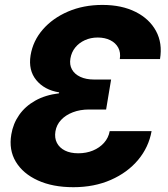

<svg xmlns="http://www.w3.org/2000/svg" viewBox="-20 -758 690 788"><path d="M281.2 10.3Q196.3 10.3 135.3 -17.6Q74.2 -45.4 44.9 -94.2Q15.6 -143.1 26.4 -206.1Q33.7 -250.5 58.6 -286.1Q83.5 -321.8 124.8 -345Q166 -368.2 222.2 -375L222.7 -378.9Q162.1 -388.7 128.9 -429.2Q95.7 -469.7 105.5 -530.8Q115.2 -590.3 155.8 -637Q196.3 -683.6 259.5 -710.7Q322.8 -737.8 400.4 -737.8Q479.5 -737.8 536.4 -709.2Q593.3 -680.7 620.4 -630.6Q647.5 -580.6 636.7 -515.6H471.7Q476.1 -542.5 465.3 -562.3Q454.6 -582 432.6 -593Q410.6 -604 380.9 -604Q352.1 -604 328.1 -593Q304.2 -582 288.8 -563Q273.4 -543.9 269 -518.1Q264.6 -492.2 275.4 -472.9Q286.1 -453.6 309.6 -442.6Q333 -431.6 366.2 -431.6H436L415.5 -308.6H345.7Q308.6 -308.6 278.8 -297.1Q249 -285.6 230.5 -265.6Q211.9 -245.6 207.5 -218.8Q203.1 -191.9 213.6 -171.6Q224.1 -151.4 246.6 -140.1Q269 -128.9 301.3 -128.9Q334 -128.9 361.3 -140.1Q388.7 -151.4 407 -171.9Q425.3 -192.4 430.2 -219.7H602.1Q590.3 -153.8 546.9 -101.8Q503.4 -49.8 435.1 -19.8Q366.7 10.3 281.2 10.3Z"/></svg>

Font: Inter 18pt ExtraBold
Style: Italic
Weight: 800
Italic angle: -9.3988°
Designer: Rasmus Andersson
Foundry: rsms
Version: Version 4.001;git-66647c0bb